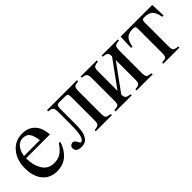

<svg xmlns="http://www.w3.org/2000/svg" viewBox="87 -1100 1749 1749"><g transform="rotate(-45 962.0 -225.0)"><path d="M421 -164 437 -157Q377 10 228 10Q140 10 89 -51.5Q38 -113 38 -217Q38 -324 95 -392Q152 -460 245 -460Q335 -460 384 -391Q412 -351 418 -275H110Q110 -186 147.5 -124Q185 -62 263 -62Q313 -62 348.5 -85Q384 -108 421 -164ZM112 -303H316Q307 -368 286 -397.5Q265 -427 218 -427Q177 -427 148.5 -393.5Q120 -360 112 -303Z M942 -450V-435Q902 -432 891 -420.5Q880 -409 880 -366V-79Q880 -40 891 -29.5Q902 -19 941 -15V0H734V-15Q772 -18 784 -29.5Q796 -41 796 -74V-379Q796 -407 789 -414.5Q782 -422 756 -422H686Q666 -422 657.5 -412Q649 -402 649 -377V-179Q649 -156 648 -140.5Q647 -125 644.5 -100Q642 -75 635 -58Q628 -41 617 -24Q606 -7 587 1.5Q568 10 544 10Q474 10 474 -40Q474 -58 486 -68Q498 -78 512 -78Q533 -78 546 -51Q559 -24 567 -24Q616 -24 616 -199V-366Q616 -406 604.5 -418.5Q593 -431 555 -435V-450Z M1467 -450V-435Q1427 -432 1416 -420.5Q1405 -409 1405 -366V-79Q1405 -40 1416 -29.5Q1427 -19 1466 -15V0H1259V-15Q1297 -18 1309 -29.5Q1321 -41 1321 -74V-330L1134 -72Q1134 -41 1146 -29.5Q1158 -18 1196 -15V0H988V-15Q1029 -18 1039.5 -27.5Q1050 -37 1050 -79V-366Q1050 -406 1038.5 -418.5Q1027 -431 989 -435V-450H1196V-435Q1156 -431 1145 -420Q1134 -409 1134 -377V-121L1321 -378Q1321 -410 1309 -421Q1297 -432 1259 -435V-450Z M1916 -309H1899Q1889 -369 1863.5 -395.5Q1838 -422 1781 -422Q1762 -422 1755.5 -415Q1749 -408 1749 -390V-72Q1749 -41 1761 -29.5Q1773 -18 1811 -15V0H1603V-15Q1644 -18 1654.5 -27.5Q1665 -37 1665 -79V-390Q1665 -410 1658 -416Q1651 -422 1631 -422Q1575 -422 1550 -395.5Q1525 -369 1515 -309H1498L1503 -450H1911Z"/></g></svg>

Font: STIX Math
Style: Regular
Weight: 400
Designer: MicroPress Inc., with final additions and corrections provided by Coen Hoffman, Elsevier (retired)
Version: Version 1.1.1